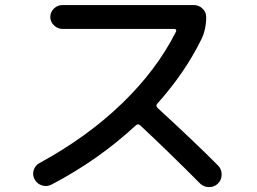

<svg xmlns="http://www.w3.org/2000/svg" viewBox="-20 -745 1040 777"><path d="M188.5 2Q169.9 11.7 149.9 5.4Q129.9 -1 120.1 -19Q110.4 -37.1 116.2 -56.2Q122.1 -75.2 139.6 -85Q333 -190.4 473.6 -326.2Q614.3 -461.9 692.4 -617.2Q694.3 -621.1 692.4 -624.5Q690.4 -627.9 685.5 -627.9H233.4Q213.9 -627.9 198.7 -642.1Q183.6 -656.2 183.6 -676.3Q183.6 -696.3 198.2 -710.4Q212.9 -724.6 233.4 -724.6H764.6Q784.2 -724.6 799.3 -710.4Q814.5 -696.3 814.5 -675.8Q814.5 -625 793.9 -584Q727.5 -449.2 616.2 -325.2Q609.4 -317.4 617.2 -308.6Q769.5 -168.9 862.3 -75.2Q877 -60.5 877 -38.6Q877 -16.6 861.8 -2Q846.7 12.7 825.2 12.2Q803.7 11.7 789.1 -2.9Q668 -125 546.9 -238.3Q539.1 -245.1 530.3 -238.3Q378.9 -97.7 188.5 2Z"/></svg>

Font: Rounded-X Mgen+ 1m medium
Style: Regular
Weight: 500
Designer: [Source Han Sans]
Ryoko NISHIZUKA  (kana & ideographs); Paul D. Hunt (Latin, Greek & Cyrillic); Wenlong ZHANG  (bopomofo
Version: Version 1.059.20150602